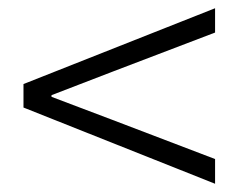

<svg xmlns="http://www.w3.org/2000/svg" viewBox="-20 -601 579 466"><path d="M37 -397 502 -581V-522L253 -427L105 -370V-366L253 -310L502 -215V-155L37 -340Z"/></svg>

Font: 寒蝉端黑体 Light
Style: Regular
Weight: 300
Designer: ChillDuanSans {Warren2060}; 
Source Han Sans {Ryoko NISHIZUKA 西塚涼子 (kana, bopomofo & ideographs); Paul D. Hunt (Latin, G
Foundry: ChillType&Adobe
Version: Version 1.300;Glyphs 3.3 (3306)